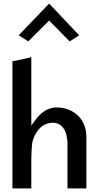

<svg xmlns="http://www.w3.org/2000/svg" viewBox="-20 -1057 557 1067"><path d="M84 -861 137 -827 253 -943 367 -827 420 -861 253 -1037ZM159 -264C173 -323 212 -375 274 -375C320 -375 348 -336 352 -289C353 -284 355 -274 355 -268V-10H460V-296C460 -408 375 -460 295 -460C241 -460 201 -426 170 -381L154 -359V-739L49 -716V-10H154V-175C154 -205 156 -234 159 -262Z"/></svg>

Font: Bluebird
Style: LiNrw
Weight: 300
Designer: Jasper
Foundry: Cannot Into Space Fonts
Version: Version 0.98